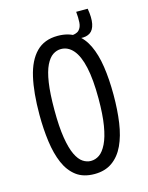

<svg xmlns="http://www.w3.org/2000/svg" viewBox="-116 -833 708 918"><g transform="rotate(-15 237.5 -374.0)"><path d="M341 -633 289 -638 291 -656Q325 -656 338.5 -669.5Q352 -683 353.5 -707Q355 -731 352 -760H409Q417 -714 411 -684.5Q405 -655 387 -643Q369 -631 341 -633ZM237 12Q182 12 147 -14.5Q112 -41 92 -87.5Q72 -134 63.5 -196.5Q55 -259 55 -330Q55 -439 72.5 -515Q90 -591 130 -631.5Q170 -672 236 -672Q289 -672 324.5 -648Q360 -624 381.5 -579Q403 -534 412.5 -471Q422 -408 422 -330Q422 -256 413 -193.5Q404 -131 382.5 -85Q361 -39 325 -13.5Q289 12 237 12ZM236 -53Q259 -53 278.5 -66.5Q298 -80 314 -112.5Q330 -145 339 -199Q348 -253 348 -332Q348 -427 334.5 -487.5Q321 -548 295.5 -577.5Q270 -607 235 -607Q214 -607 195 -594.5Q176 -582 161 -551.5Q146 -521 138 -468Q130 -415 130 -334Q130 -250 139 -195Q148 -140 163 -109Q178 -78 197 -65.5Q216 -53 236 -53Z"/></g></svg>

Font: Bricolage Grotesque Condensed Light
Style: Regular
Weight: 300
Width: 3
Designer: Mathieu Triay
Foundry: Atelier Triay
Version: Version 1.000;gftools[0.9.30]